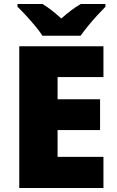

<svg xmlns="http://www.w3.org/2000/svg" viewBox="-20 -947 589 967"><path d="M501 0H77V-714H501V-559H270V-447H484V-292H270V-157H501ZM194 -767Q179 -790 156.5 -817Q134 -844 110.5 -869.5Q87 -895 68 -913V-927H194Q220 -911 241.5 -894Q263 -877 289 -854Q315 -877 338 -894.5Q361 -912 387 -927H511V-913Q494 -896 470.5 -870.5Q447 -845 424.5 -817.5Q402 -790 386 -767Z"/></svg>

Font: Noto Sans Telugu Black
Style: Regular
Weight: 900
Designer: Jelle Bosma - Monotype Design Team
Foundry: Monotype Imaging Inc.
Version: Version 2.005; ttfautohint (v1.8.4.7-5d5b)